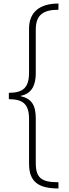

<svg xmlns="http://www.w3.org/2000/svg" viewBox="-20 -820 389 1084"><path d="M310 244V209C213 209 182 184 182 100V-151C182 -227 158 -263 97 -277V-279C158 -291 182 -337 182 -407V-653C182 -733 221 -765 310 -765V-800C203 -800 144 -751 144 -658V-410C144 -326 111 -296 30 -296V-260C111 -260 144 -231 144 -148V104C144 206 196 244 310 244Z"/></svg>

Font: Noto Sans Malayalam SemiCondensed ExtraLight
Style: Regular
Weight: 200
Width: 4
Designer: Jelle Bosma - Monotype Design Team
Foundry: Monotype Imaging Inc.
Version: Version 2.104